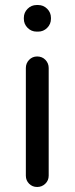

<svg xmlns="http://www.w3.org/2000/svg" viewBox="-20 -740 297 765"><path d="M128 -515Q148 -515 161 -501.5Q174 -488 174 -469V-40Q174 -21 160.5 -8Q147 5 128 5Q109 5 96 -8Q83 -21 83 -40V-469Q83 -488 96 -501.5Q109 -515 128 -515ZM183 -669V-665Q183 -644 168 -629Q153 -614 132 -614H126Q105 -614 90 -629Q75 -644 75 -665V-669Q75 -690 90 -705Q105 -720 126 -720H132Q153 -720 168 -705Q183 -690 183 -669Z"/></svg>

Font: VarelaRound
Style: Regular
Weight: 400
Designer: Joe Prince, Avraham Cornfeld
Foundry: Joe Prince, Avraham Cornfeld
Version: Version 2.000;PS 002.000;hotconv 1.0.88;makeotf.lib2.5.64775